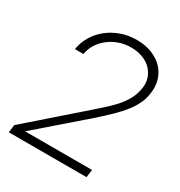

<svg xmlns="http://www.w3.org/2000/svg" viewBox="-167 -824 884 941"><g transform="rotate(30 275.0 -353.0)"><path d="M24 -44 319 -302Q357 -335 385 -361.5Q413 -388 432 -413Q451 -438 462 -462.5Q473 -487 477 -515Q482 -545 473.5 -571Q465 -597 446 -617Q427 -637 397.5 -648.5Q368 -660 331 -660Q294 -660 262 -648.5Q230 -637 205 -617Q180 -597 164 -571Q148 -545 143 -515H95Q101 -554 121.5 -589Q142 -624 174 -650Q206 -676 247.5 -691Q289 -706 337 -706Q385 -706 422.5 -691Q460 -676 485 -650Q510 -624 520.5 -589Q531 -554 525 -515Q521 -482 507.5 -453.5Q494 -425 472 -396.5Q450 -368 419 -338Q388 -308 350 -274L85 -44H464L458 0H18Z"/></g></svg>

Font: Retni Sans Light
Style: Italic
Weight: 300
Italic angle: -8°
Designer: Vitaly Kuzmin
Foundry: ParaType Ltd.
Version: Version 1.00;June 10, 2019;FontCreator 11.5.0.2425 64-bit; t